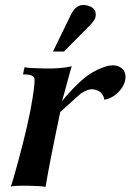

<svg xmlns="http://www.w3.org/2000/svg" viewBox="-20 -747 522 768"><path d="M448 -373Q426 -353 397 -348Q396 -362 385.5 -374Q375 -386 354 -389.5Q333 -393 302 -372L221 -299Q181 -110 162 1Q152 -3 96.5 -4Q41 -5 23 -1Q30 -17 53.5 -104.5Q77 -192 89 -246Q102 -301 111 -359Q120 -417 118 -432Q114 -451 72 -449L78 -478Q96 -474 160.5 -473Q225 -472 267 -482Q264 -474 254.5 -438.5Q245 -403 236.5 -372Q228 -341 227 -341Q261 -383 291 -411Q342 -462 403 -481Q440 -492 462.5 -477Q485 -462 481.5 -431.5Q478 -401 448 -373ZM363 -690Q363 -683 361.5 -677Q360 -671 355.5 -665Q351 -659 349 -656Q347 -653 340 -646Q333 -639 331 -637L236 -541H192L264 -689Q283 -727 313 -727Q332 -727 347.5 -717.5Q363 -708 363 -690Z"/></svg>

Font: GFS Artemisia
Style: Bold Italic
Weight: 700
Italic angle: -12°
Designer: Designed by Takis Katsoulidis and George D. Matthiopoulos.
Foundry: Designed by Takis Katsoulidis and George D. Matthiopoulos.
Version: Version 1.0